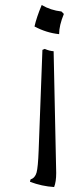

<svg xmlns="http://www.w3.org/2000/svg" viewBox="-20 -526 331 769"><path d="M134.8 77.1 149.9 -326.2 159.2 -330.1Q178.2 -321.8 194.8 -320.8L205.1 167Q205.1 202.1 196.8 223.1Q147.9 220.2 100.1 202.1L102.1 192.9Q120.6 186.5 126.5 165Q132.3 143.6 134.8 77.1ZM226.1 -480 235.8 -470.2Q216.8 -424.3 216.8 -389.2Q166 -394.5 118.2 -419.9Q126 -455.6 147 -505.9Q182.6 -484.9 226.1 -480Z"/></svg>

Font: Junge
Style: Regular
Weight: 400
Designer: Alexei Vanyashin
Foundry: Cyreal (www.cyreal.org)
Version: Version 1.002